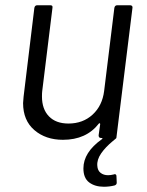

<svg xmlns="http://www.w3.org/2000/svg" viewBox="-20 -526 562 732"><path d="M417 138Q424 138 424 146L425 169V171Q425 178 417 181Q397 186 376 186Q342 186 320 169.5Q298 153 298 116Q298 55 368 5Q371 4 370.5 2Q370 0 368 0H365Q356 0 356 -10L362 -53Q362 -55 360 -56Q358 -57 357 -55Q309 7 220 7Q154 7 111 -30Q68 -67 68 -133Q68 -140 70 -158L111 -496Q113 -506 122 -506H172Q182 -506 180 -496L141 -179Q140 -172 140 -158Q140 -110 166.5 -82.5Q193 -55 241 -55Q296 -55 333 -89Q370 -123 377 -179L416 -496Q418 -506 427 -506H476Q481 -506 483.5 -503Q486 -500 485 -496L424 -3Q424 1 422 2L410 12Q382 35 365.5 59Q349 83 351 106Q352 124 363.5 133Q375 142 392 142Q402 142 414 139Z"/></svg>

Font: Barlow
Style: Italic
Weight: 400
Italic angle: -7°
Designer: Jeremy Tribby
Foundry: Tribby Type
Version: Version 1.408